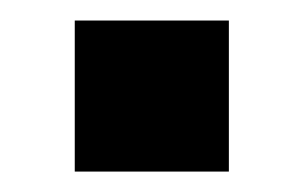

<svg xmlns="http://www.w3.org/2000/svg" viewBox="-20 -168 297 188"><path d="M53.2 0V-147.9H204.1V0Z"/></svg>

Font: SUSE
Style: Bold
Weight: 700
Designer: Rene Bieder
Foundry: SUSE
Version: Version 1.000